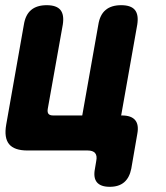

<svg xmlns="http://www.w3.org/2000/svg" viewBox="-20 -580 640 740"><path d="M486 70Q479 105 458.5 122.5Q438 140 403 140Q368 140 353.5 122.5Q339 105 346 70L351 40Q355 20 346.5 10Q338 0 318 0H86Q35 0 15 -24.5Q-5 -49 4 -100L72 -485Q78 -523 100 -541.5Q122 -560 160 -560Q198 -560 213 -541.5Q228 -523 222 -485L164 -160Q162 -147 167 -141Q172 -135 185 -135H297L359 -485Q365 -523 387 -541.5Q409 -560 447 -560Q485 -560 500 -541.5Q515 -523 509 -485L447 -135H450Q486 -135 501 -117Q516 -99 509 -63Z"/></svg>

Font: Maple Mono NL ExtraBold
Style: Italic
Weight: 800
Italic angle: -10°
Monospace: yes
Designer: subframe7536
Version: Version 7.000